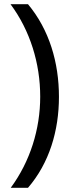

<svg xmlns="http://www.w3.org/2000/svg" viewBox="-20 -978 340 912"><path d="M260 -518C260 -681 214 -837 113 -958H30C123 -833 171 -677 171 -519C171 -364 123 -211 31 -86H113C214 -203 260 -357 260 -518Z"/></svg>

Font: Noto Sans Khmer UI SemiCondensed
Style: Regular
Weight: 400
Width: 4
Designer: Danh Hong and the Monotype Design Team
Foundry: Monotype Imaging Inc.
Version: Version 2.002